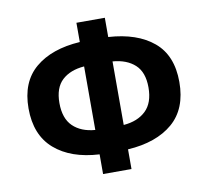

<svg xmlns="http://www.w3.org/2000/svg" viewBox="-76 -748 916 845"><g transform="rotate(-10 382.0 -326.0)"><path d="M581 -329Q581 -397 544.5 -430.5Q508 -464 445 -469V-185Q508 -190 544.5 -225Q581 -260 581 -329ZM183 -329Q183 -260 219 -225Q255 -190 318 -185V-469Q255 -464 219 -430.5Q183 -397 183 -329ZM318 12V-76Q191 -83 118 -146.5Q45 -210 45 -329Q45 -447 118 -508.5Q191 -570 318 -578V-664H445V-578Q573 -570 646 -509Q719 -448 719 -329Q719 -209 646 -146.5Q573 -84 445 -76V12Z"/></g></svg>

Font: TT Toshiba Sans
Style: Bold
Weight: 700
Designer: Paul D. Hunt
Foundry: Toshiba Corporation
Version: Version 2.020;PS 2.000;hotconv 1.0.86;makeotf.lib2.5.63406